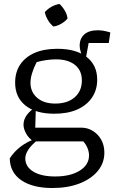

<svg xmlns="http://www.w3.org/2000/svg" viewBox="-20 -738 574 964"><path d="M243 206Q144 206 87 167Q30 128 29 57Q51 23 84.5 -2.5Q118 -28 161 -42H177Q137 -10 122 13.5Q107 37 107 57Q107 99 147 123.5Q187 148 257 148Q333 148 380 119Q427 90 427 42Q427 25 419.5 6Q412 -13 398 -28H148Q123 -45 110.5 -68.5Q98 -92 98 -112Q98 -138 115 -161Q132 -184 160 -200L157 -97H389Q420 -97 446.5 -80.5Q473 -64 488.5 -36Q504 -8 504 28Q504 81 470.5 121Q437 161 378.5 183.5Q320 206 243 206ZM253 -167Q159 -167 107.5 -208.5Q56 -250 56 -323Q56 -376 81.5 -414Q107 -452 154 -472.5Q201 -493 268 -493Q362 -493 415 -452Q468 -411 468 -338Q468 -286 441.5 -247.5Q415 -209 367.5 -188Q320 -167 253 -167ZM257 -218Q319 -218 355 -249.5Q391 -281 391 -334Q391 -385 356 -412.5Q321 -440 261 -440Q239 -440 213.5 -436.5Q188 -433 164 -426Q149 -397 141 -370.5Q133 -344 133 -323Q133 -276 166.5 -247Q200 -218 257 -218ZM402 -440Q391 -458 385.5 -476.5Q380 -495 380 -508Q380 -545 403.5 -565.5Q427 -586 471 -586Q484 -586 499.5 -583.5Q515 -581 534 -575L526 -522H425L410 -440ZM279 -718Q294 -704 305.5 -684.5Q317 -665 319 -645Q307 -630 287 -618.5Q267 -607 248 -605Q232 -618 220.5 -637.5Q209 -657 205 -677Q219 -693 238.5 -704Q258 -715 279 -718Z"/></svg>

Font: Piazzolla 24pt
Style: Regular
Weight: 400
Designer: Juan Pablo del Peral
Foundry: Huerta Tipografica
Version: Version 2.005